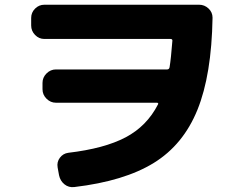

<svg xmlns="http://www.w3.org/2000/svg" viewBox="-20 -753 1040 813"><path d="M168 -588Q145 -588 128.5 -605Q112 -622 112 -645V-677Q112 -700 128.5 -716.5Q145 -733 168 -733H823Q846 -733 863 -717Q880 -701 880 -678Q876 -436 816 -288Q756 -140 631 -63Q506 14 295 39Q271 42 253 27.5Q235 13 230 -11L224 -44Q220 -67 233.5 -85Q247 -103 269 -106Q422 -124 512 -171.5Q602 -219 649 -311Q651 -313 649.5 -315.5Q648 -318 645 -318H217Q194 -318 177 -335Q160 -352 160 -375V-402Q160 -425 177 -442Q194 -459 217 -459H688Q696 -459 698 -468Q704 -504 710 -581Q710 -588 702 -588Z"/></svg>

Font: Rounded Mplus 1c ExtraBold
Style: Regular
Weight: 800
Version: Version 1.059.20150529